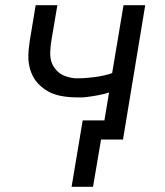

<svg xmlns="http://www.w3.org/2000/svg" viewBox="-20 -540 640 743"><path d="M257 183 300 -74H384L402 -182Q393 -179 384.5 -177Q376 -175 367 -173Q358 -171 349 -169.5Q340 -168 329.5 -166.5Q319 -165 311 -164Q303 -163 298 -163H283Q265 -163 247 -164.5Q229 -166 212 -169.5Q195 -173 180 -179.5Q165 -186 151.5 -195.5Q138 -205 126.5 -217.5Q115 -230 107.5 -244.5Q100 -259 95.5 -275.5Q91 -292 90 -309.5Q89 -327 91 -348Q93 -369 95 -381L118 -520H202L179 -384Q177 -373 176 -362.5Q175 -352 174.5 -341.5Q174 -331 175 -320.5Q176 -310 179 -300.5Q182 -291 187.5 -282.5Q193 -274 200 -266.5Q207 -259 215 -254Q223 -249 232.5 -245.5Q242 -242 254 -239.5Q266 -237 273 -237H282Q292 -237 301.5 -237.5Q311 -238 320.5 -239Q330 -240 340.5 -241Q351 -242 362 -244Q373 -246 382 -248Q391 -250 398 -252L414 -257L458 -520H542L456 0H371L340 183Z"/></svg>

Font: Iosevka Aile Oblique
Style: Regular
Weight: 400
Italic angle: -9°
Designer: Belleve Invis
Foundry: Belleve Invis
Version: Version 31.1.0; ttfautohint (v1.8.4)